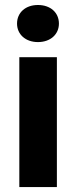

<svg xmlns="http://www.w3.org/2000/svg" viewBox="-20 -761 310 781"><path d="M49.3 -665C49.3 -621.6 83.5 -589.8 134.3 -589.8C185.5 -589.8 219.7 -621.6 219.7 -665C219.7 -709.5 185.5 -740.7 134.3 -740.7C83.5 -740.7 49.3 -709.5 49.3 -665ZM58.6 -528.3V0H211.4V-528.3Z"/></svg>

Font: Vazirmatn ExtraBold
Style: Regular
Weight: 800
Designer: Saber Rastikerdar
Foundry: Saber Rastikerdar
Version: Version 33.003